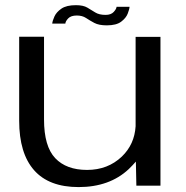

<svg xmlns="http://www.w3.org/2000/svg" viewBox="-20 -736 738 761"><path d="M520.5 0 518.5 -95.5Q505.5 -80.5 490 -65.5Q414 5.5 291.5 5.5Q174 5.5 115 -61.5Q56 -128.5 56 -257.5V-590.5H154.5V-262.5Q154.5 -156 198.8 -109.2Q243 -62.5 325 -62.5Q407.5 -62.5 463 -115.5Q513 -163.5 517.5 -235.5V-590H616V0ZM403 -635.5Q372 -635.5 353.8 -645.2Q335.5 -655 320.8 -664.8Q306 -674.5 284.5 -674.5Q261 -674.5 250.2 -663Q239.5 -651.5 239 -642.5H187Q188 -653.5 195.8 -670.8Q203.5 -688 223.5 -701.8Q243.5 -715.5 281 -715.5Q310 -715.5 326.2 -705.8Q342.5 -696 357.8 -686.5Q373 -677 398.5 -677Q420 -677 430.8 -688.8Q441.5 -700.5 442 -709H493.5Q493 -699.5 486.2 -682Q479.5 -664.5 460.2 -650Q441 -635.5 403 -635.5Z"/></svg>

Font: Anybody ExtraExpanded
Style: Regular
Weight: 400
Width: 8
Designer: Tyler Finck
Foundry: Etcetera Type Company
Version: Version 1.010; ttfautohint (v1.8.3) -l 8 -r 50 -G 200 -x 14 